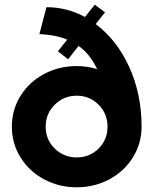

<svg xmlns="http://www.w3.org/2000/svg" viewBox="-20 -793 650 823"><path d="M390.1 -689.9Q481 -622.1 533.9 -505.9Q586.9 -389.6 586.9 -250Q586.9 -178.7 550 -118.9Q513.2 -59.1 449.2 -24.7Q385.3 9.8 309.1 9.8Q232.4 9.8 168.5 -24.7Q104.5 -59.1 67.6 -118.9Q30.8 -178.7 30.8 -250Q30.8 -321.8 67.6 -381.6Q104.5 -441.4 168.5 -475.6Q232.4 -509.8 309.1 -509.8Q352.5 -509.8 396 -497.1Q366.2 -561 316.9 -596.2L272 -539.1L228 -573.2L268.1 -623Q222.2 -643.1 148.9 -647L179.2 -762.2Q266.6 -762.2 344.2 -720.2L386.2 -772.9L430.2 -740.2ZM309.1 -118.2Q364.3 -118.2 402.6 -156.2Q440.9 -194.3 440.9 -250Q440.9 -305.7 402.6 -344.2Q364.3 -382.8 309.1 -382.8Q253.4 -382.8 214.6 -344.2Q175.8 -305.7 175.8 -250Q175.8 -194.3 214.6 -156.2Q253.4 -118.2 309.1 -118.2Z"/></svg>

Font: Orkney
Style: Bold
Weight: 700
Designer: Samuel Oakes and Alfredo Marco Pradil
Foundry: Alfredo Marco Pradil
Version: 1.0